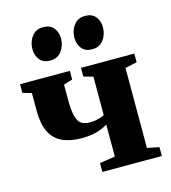

<svg xmlns="http://www.w3.org/2000/svg" viewBox="-115 -873 859 965"><g transform="rotate(-15 315.0 -390.0)"><path d="M298 0V-46L378.5 -58.5V-224.5Q362.5 -215 342.5 -207Q322.5 -199 298 -194.8Q273.5 -190.5 243.5 -190.5Q182.5 -190.5 141.2 -210Q100 -229.5 79.2 -271.8Q58.5 -314 58.5 -381V-474.5L12.5 -488V-533H271.5V-488L225.5 -474V-395Q225.5 -340.5 233 -310.5Q240.5 -280.5 257.2 -268.5Q274 -256.5 302.5 -256.5Q325 -256.5 346 -262Q367 -267.5 378.5 -274V-474L329.5 -488V-533H607V-488L545.5 -474.5V-58.5L607.5 -46V0ZM190 -608.5Q155 -608.5 136.5 -631.2Q118 -654 118 -686Q118 -724.5 139 -752.2Q160 -780 198 -780H199Q234 -780 252.5 -757.2Q271 -734.5 271 -702Q271 -665.5 250.2 -637Q229.5 -608.5 191 -608.5ZM408.5 -608.5Q373.5 -608.5 355 -631.2Q336.5 -654 336.5 -686Q336.5 -724.5 357.5 -752.2Q378.5 -780 416.5 -780H417.5Q452.5 -780 470.8 -757.2Q489 -734.5 489 -702Q489 -665.5 468.5 -637Q448 -608.5 409.5 -608.5Z"/></g></svg>

Font: Merriweather 72pt Black
Style: Regular
Weight: 900
Version: Version 2.100